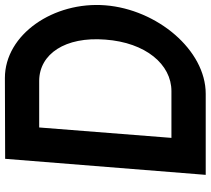

<svg xmlns="http://www.w3.org/2000/svg" viewBox="-58 -802 860 784"><g transform="rotate(-90 372.0 -410.0)"><path d="M445.5 -820 115.5 -819 50 0H381C560 0 725.7 -199 742.3 -410C758.9 -621 623.5 -820 445.5 -820ZM201 -140 243.5 -680H434.5C543.4 -679 615.2 -574 602.3 -410C590.3 -245 501 -140 392 -140Z"/></g></svg>

Font: Poland Can Into
Style: Of Regular
Weight: 500
Foundry: Cannot Into Space Fonts
Version: Version 1.01